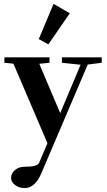

<svg xmlns="http://www.w3.org/2000/svg" viewBox="-20 -733 554 998"><path d="M231.4 -502.4 181.6 -529.8 258.3 -712.9 342.8 -664.1ZM107.9 244.6Q79.6 244.6 58.6 228.8Q37.6 212.9 37.6 191.4Q37.6 168 57.6 150.9Q77.6 133.8 107.9 133.8Q143.6 133.8 161.1 128.7Q178.7 123.5 184.1 111.8L226.6 11.2L49.8 -401.9L2.9 -406.7V-435.1H237.3V-406.7L184.1 -401.4L293 -145L398.9 -396.5L301.8 -406.7V-435.1H508.8V-406.7L436 -397.5L194.8 168Q162.1 244.6 107.9 244.6Z"/></svg>

Font: Elstob
Style: Bold
Weight: 700
Designer: Peter S. Baker
Version: Version 1.015